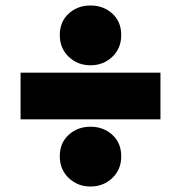

<svg xmlns="http://www.w3.org/2000/svg" viewBox="-20 -700 660 700"><path d="M55 -265V-435H565V-265ZM310 -20Q263 -20 230.5 -51Q198 -82 198 -130Q198 -179 230.5 -208.5Q263 -238 310 -238Q357 -238 389.5 -208.5Q422 -179 422 -130Q422 -82 389.5 -51Q357 -20 310 -20ZM310 -462Q263 -462 230.5 -493Q198 -524 198 -572Q198 -621 230.5 -650.5Q263 -680 310 -680Q357 -680 389.5 -650.5Q422 -621 422 -572Q422 -524 389.5 -493Q357 -462 310 -462Z"/></svg>

Font: Montserrat Black
Style: Regular
Weight: 900
Designer: Julieta Ulanovsky
Foundry: Julieta Ulanovsky
Version: Version 9.000; ttfautohint (v1.8.4.7-5d5b)